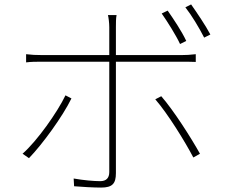

<svg xmlns="http://www.w3.org/2000/svg" viewBox="-20 -820 1040 868"><path d="M818 -787C847 -750 880 -695 903 -650L931 -664C910 -704 870 -763 844 -800ZM822 -635C801 -680 763 -736 738 -772L711 -759C737 -722 776 -660 794 -621ZM801 -541C822 -541 842 -541 865 -540V-575C842 -572 819 -571 800 -571H504V-697C504 -716 504 -737 507 -752H468C471 -740 474 -716 474 -697V-571H171C139 -571 125 -572 98 -575V-538C123 -541 141 -541 172 -541H474V-42C474 -15 460 -1 433 -1C405 -1 358 -5 313 -13L315 22C347 25 405 28 437 28C488 28 504 10 504 -37V-541ZM111 -105C172 -168 263 -293 303 -375L276 -389C239 -312 148 -183 82 -125ZM682 -371C738 -307 817 -179 854 -108L884 -125C844 -197 765 -321 709 -385Z"/></svg>

Font: SSpoqa Han Sans Neo Thin
Style: Regular
Weight: 100
Designer: [Spoqa Han Sans Neo] Dong-huui Kim  Younghwa Kang  Yujin Lee  [Noto Sans] Ryoko NISHIZUKA  (kana & ideographs); Paul D. 
Foundry: Spoqa (http://www.spoqa-han-sans.com)
Version: Version 1.000